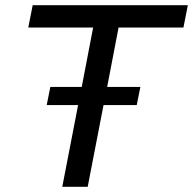

<svg xmlns="http://www.w3.org/2000/svg" viewBox="-20 -720 744 740"><path d="M160 -315H281L220 0H318L379 -315H507L521 -385H393L437 -614H687L704 -700H106L89 -614H339L295 -385H174Z"/></svg>

Font: Uncut Sans Medium Italic
Style: Regular
Weight: 500
Italic angle: -11°
Designer: Kasper Nordkvist
Foundry: UNCUT.wtf
Version: Version 1.304;Glyphs 3.2 (3246)